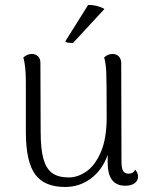

<svg xmlns="http://www.w3.org/2000/svg" viewBox="-20 -732 600 765"><path d="M530 -29Q530 -12 516.5 -2Q503 8 479 8Q409 8 409 -84V-115Q388 -55 342.5 -21Q297 13 239 13Q158 13 121 -36Q84 -85 83 -201V-404Q83 -469 73 -503Q89 -517 107 -517Q122 -517 131.5 -507.5Q141 -498 141 -482L142 -207Q142 -138 153 -99Q164 -60 188 -42.5Q212 -25 254 -25Q290 -25 324.5 -49Q359 -73 382 -126.5Q405 -180 405 -264Q405 -402 403.5 -441Q402 -480 395 -503Q409 -517 429 -517Q444 -517 453.5 -507Q463 -497 463 -480L464 -90Q464 -62 470.5 -51Q477 -40 493 -40Q511 -40 519 -56Q530 -42 530 -29ZM271 -561H266Q244 -561 240 -567L331 -712Q347 -713 366.5 -708Q386 -703 396 -696Z"/></svg>

Font: Arima Madurai Light
Style: Regular
Weight: 300
Designer: Joana Correia and Natanael Gama
Foundry: NDISCOVER
Version: Version 1.019